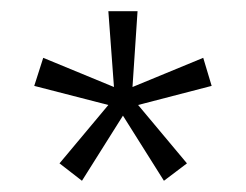

<svg xmlns="http://www.w3.org/2000/svg" viewBox="-20 -717 438 342"><path d="M86 -426 173 -530 41 -564 57 -614 183 -562 173 -697H225L216 -562L342 -614L357 -564L226 -530L313 -426L272 -395L199 -511L126 -395Z"/></svg>

Font: HK Grotesk
Style: Regular
Weight: 400
Designer: Alfredo Marco Pradil
Foundry: Hanken Design Co.
Version: Version 3.001